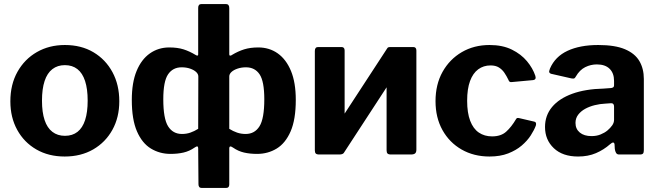

<svg xmlns="http://www.w3.org/2000/svg" viewBox="-20 -762 3251 947"><path d="M299 10Q219.6 10 159.2 -24.9Q98.9 -59.7 65 -121.2Q31.1 -182.7 31.1 -262Q31.1 -345.4 66.2 -407.9Q101.3 -470.4 162 -505.2Q222.7 -540 300 -540Q380.8 -540 440.9 -504.3Q501 -468.6 534.7 -406.1Q568.4 -343.6 568.4 -262.6Q568.4 -183 534.3 -121.5Q500.2 -60 439.7 -25Q379.1 10 299 10ZM300.3 -92.1Q337.3 -92.1 362.3 -111.7Q387.2 -131.2 399.8 -169.9Q412.4 -208.7 412.4 -265.4Q412.4 -323.6 399.6 -362.5Q386.9 -401.4 361.8 -421.1Q336.8 -440.7 300 -440.7Q263.9 -440.7 238.4 -421.1Q212.8 -401.4 200 -362.5Q187.1 -323.6 187.1 -265.4Q187.1 -208.3 200 -169.7Q212.8 -131.2 238.4 -111.7Q263.9 -92.1 300.3 -92.1Z M974.7 165Q958.9 165 958.9 146.7L957.5 -31.4Q957.5 -46.6 939.9 -34.2Q914.3 -16.3 885.2 -9.6Q856.2 -2.9 821 -2.9Q767.8 -2.9 724.3 -29.3Q680.9 -55.7 655.5 -114.2Q630.1 -172.7 630.1 -269.3Q630.1 -354.6 653.7 -411.8Q677.3 -469.1 719.3 -498.6Q761.2 -528 814.9 -528Q855.5 -528 885.2 -518.6Q914.9 -509.1 944.3 -491.3Q957.5 -483 957.5 -493.6V-723.6Q957.5 -742 973.7 -742H1094.4Q1110.8 -742 1110.8 -722.4V-493.6Q1110.8 -487.9 1115.3 -487.6Q1119.9 -487.3 1124.6 -491.3Q1154.1 -509.1 1184.3 -518.6Q1214.5 -528 1254 -528Q1308.5 -528 1350 -498.6Q1391.6 -469.1 1415.3 -411.8Q1438.9 -354.6 1438.9 -269.3Q1438.9 -172.7 1413.5 -114.2Q1388 -55.7 1344.8 -29.3Q1301.5 -2.9 1247.9 -2.9Q1212.8 -2.9 1183.7 -9.6Q1154.6 -16.3 1129 -34.2Q1119.9 -40.7 1115.3 -39.4Q1110.8 -38 1110.8 -31.4V147.9Q1110.8 165 1095.4 165ZM877.5 -101.2Q899.8 -101.2 919.3 -108Q938.7 -114.8 957.5 -126.6L958.2 -384.8Q958.2 -396.9 947.2 -407.1Q936.1 -417.2 917.5 -423.6Q898.8 -430 875.8 -430Q832.6 -430 809 -395.4Q785.4 -360.8 785.4 -272.4Q785.4 -176.7 809.2 -138.9Q833 -101.2 877.5 -101.2ZM1191.5 -101.2Q1236 -101.2 1259.8 -138.9Q1283.6 -176.7 1283.6 -272.4Q1283.6 -360.8 1260.4 -395.4Q1237.1 -430 1193.2 -430Q1170.9 -430 1151.8 -423.6Q1132.8 -417.2 1121.8 -407.1Q1110.8 -396.9 1110.8 -384.8V-126.6Q1129.5 -114.8 1149.3 -108Q1169.2 -101.2 1191.5 -101.2Z M1679.8 -512.9V-24.1Q1679.8 -10.7 1673.5 -5.4Q1667.3 0 1652.9 0H1554.6Q1541.9 0 1537.4 -4.9Q1532.9 -9.7 1532.9 -20.7V-510.7Q1532.9 -530 1549.1 -530H1664.4Q1679.8 -530 1679.8 -512.9ZM2033.7 -512.9V-24.1Q2033.7 -10.7 2027.4 -5.4Q2021.2 0 2006.8 0H1908.5Q1895.8 0 1891.3 -4.9Q1886.8 -9.7 1886.8 -20.7V-510.7Q1886.8 -530 1903 -530H2018.3Q2033.7 -530 2033.7 -512.9ZM1889.5 -523 1977.5 -470.5 1675 -6.6 1587 -59.5Z M2394.4 -540Q2458.7 -540 2504.5 -517.4Q2550.3 -494.8 2579.2 -460.1Q2608 -425.4 2620.4 -388.1Q2626.8 -368.3 2607.5 -366.7L2503 -357.1Q2491.6 -355.5 2487.7 -368.2Q2478.5 -387.3 2467.7 -403.2Q2456.8 -419.2 2440.7 -429.2Q2424.6 -439.3 2399.4 -439.3Q2364.8 -439.3 2338.7 -420.1Q2312.7 -401 2298.4 -362.4Q2284.1 -323.9 2284.1 -265Q2284.1 -205.4 2299.1 -166.2Q2314.1 -126.9 2341.8 -108.1Q2369.5 -89.3 2407 -89.3Q2450.9 -89.3 2476.5 -112.4Q2502.2 -135.4 2525.2 -174.3Q2527.5 -178.6 2530.9 -179.8Q2534.4 -181 2542.4 -179L2616 -161.9Q2627.4 -158.9 2622.9 -142.6Q2614.9 -120.8 2597.8 -94.1Q2580.6 -67.5 2553.2 -44.1Q2525.8 -20.7 2486.4 -5.3Q2447.1 10 2394.4 10Q2317 10 2256.8 -24.5Q2196.6 -59 2162.3 -120.5Q2128.1 -182 2128.1 -263Q2128.1 -345.4 2162.8 -407.6Q2197.6 -469.7 2257.8 -504.9Q2318 -540 2394.4 -540Z M2989 -50.6Q2958 -23.2 2919.3 -6.6Q2880.7 10 2831.1 10Q2754.9 10 2711.6 -31.1Q2668.2 -72.3 2668.2 -135.7Q2668.2 -192.4 2702.8 -234.1Q2737.5 -275.8 2802.4 -299.5Q2867.4 -323.1 2958 -325.1L2993.1 -327.7Q2998.3 -328 3003.5 -330.8Q3008.7 -333.6 3008.7 -342V-363Q3008.7 -401.3 2986.7 -422.8Q2964.8 -444.3 2923.8 -444.3Q2893.9 -444.3 2866.5 -430.8Q2839 -417.2 2820 -384.3Q2816.3 -377.5 2812.5 -375.4Q2808.7 -373.4 2797.9 -375.4L2697.6 -398.2Q2692 -400.2 2689.4 -404.7Q2686.8 -409.2 2692.6 -423.9Q2718.2 -483 2779.4 -511.5Q2840.6 -540 2930.8 -540Q3013.5 -540 3062.6 -519.1Q3111.7 -498.3 3133.7 -460.7Q3155.6 -423.1 3155.6 -372.7V-22.1Q3155.6 -9.7 3151.7 -4.9Q3147.7 0 3136.3 0H3033.5Q3023.1 0 3018.5 -8.1Q3013.8 -16.1 3012.4 -27.5L3011.1 -50Q3008.4 -67.7 2989 -50.6ZM3008.7 -236.1Q3008.7 -253.5 2994 -252.9L2965.6 -250.9Q2940.1 -249.8 2913.9 -243.4Q2887.8 -237 2866.5 -225.4Q2845.2 -213.7 2831.9 -196.4Q2818.5 -179.1 2818.5 -155.8Q2818.5 -125.9 2839.7 -108.3Q2860.9 -90.7 2897.7 -90.7Q2922.5 -90.7 2942.4 -98.9Q2962.2 -107 2975.9 -118.3Q2990.4 -130.6 2999.6 -143.7Q3008.7 -156.8 3008.7 -171V-236.1Z"/></svg>

Font: Libre Franklin Thin
Style: Regular
Weight: 100
Designer: Pablo Impallari, Rodrigo Fuenzalida, Nhung Nguyen
Foundry: Impallari Type
Version: Version 3.000